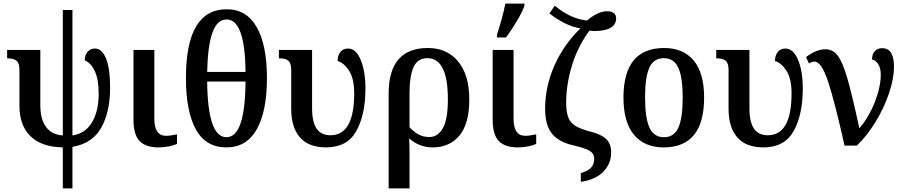

<svg xmlns="http://www.w3.org/2000/svg" viewBox="-20 -816 5076 1076"><path d="M332 10Q213 8 151 -52.5Q89 -113 89 -223V-423Q89 -462 73.5 -475Q58 -488 24 -489H20V-536H206V-226Q206 -148 238 -104.5Q270 -61 332 -57V-760H386V-57Q459 -68 496 -131Q533 -194 533 -290Q533 -371 511.5 -417Q490 -463 455 -478Q455 -508 471 -526Q487 -544 512 -544Q551 -544 574 -489Q597 -434 597 -323Q597 -189 547.5 -100.5Q498 -12 386 7V240H332Z M728 -145V-536H845V-151Q845 -55 910 -55Q934 -55 972 -63V-10Q957 -2 928.5 4Q900 10 868 10Q797 10 762.5 -25.5Q728 -61 728 -145Z M1022 -379Q1022 -764 1250 -764Q1362 -764 1419 -663.5Q1476 -563 1476 -378Q1476 -193 1419 -91.5Q1362 10 1249 10Q1133 10 1077.5 -91Q1022 -192 1022 -379ZM1356 -413Q1353 -707 1250 -707Q1197 -707 1170.5 -633Q1144 -559 1141 -413ZM1356 -359H1141Q1144 -47 1249 -47Q1354 -47 1356 -359Z M1612 -206V-423Q1612 -462 1596 -475.5Q1580 -489 1547 -489H1543V-536H1729V-209Q1729 -132 1754.5 -95Q1780 -58 1832 -58Q1965 -58 1965 -293Q1965 -374 1937 -418.5Q1909 -463 1872 -474Q1872 -505 1887.5 -524.5Q1903 -544 1930 -544Q1975 -544 2001.5 -480.5Q2028 -417 2028 -320Q2028 -174 1977 -82Q1926 10 1808 10Q1709 10 1660.5 -46.5Q1612 -103 1612 -206Z M2158 -291Q2158 -547 2378 -547Q2485 -547 2547.5 -471.5Q2610 -396 2610 -258Q2610 -123 2555 -56.5Q2500 10 2404 10Q2331 10 2273 -40Q2275 -4 2275 49V240H2158ZM2490 -259Q2490 -490 2375 -490Q2320 -490 2297.5 -439.5Q2275 -389 2275 -293V-103Q2299 -77 2325.5 -62.5Q2352 -48 2386 -48Q2434 -48 2462 -98Q2490 -148 2490 -259Z M2741 -145V-536H2858V-151Q2858 -55 2923 -55Q2947 -55 2985 -63V-10Q2970 -2 2941.5 4Q2913 10 2881 10Q2810 10 2775.5 -25.5Q2741 -61 2741 -145ZM2765 -621Q2799 -726 2812 -796H2919V-784Q2907 -749 2877 -698.5Q2847 -648 2816 -606H2765Z M3235 154Q3274 143 3292 124Q3310 105 3310 75Q3310 55 3300 42.5Q3290 30 3266 20Q3242 10 3195 -1Q3113 -19 3074 -66Q3035 -113 3035 -207Q3035 -331 3087 -448.5Q3139 -566 3233 -657Q3191 -663 3145 -686Q3099 -709 3059 -741L3089 -784Q3178 -710 3270 -701Q3295 -723 3324.5 -738Q3354 -753 3383 -753Q3406 -753 3419.5 -743Q3433 -733 3433 -713Q3433 -680 3404 -661.5Q3375 -643 3314 -642Q3303 -642 3283 -644Q3218 -556 3185.5 -449.5Q3153 -343 3153 -240Q3153 -185 3166 -155Q3179 -125 3207 -109Q3235 -93 3290 -78Q3348 -64 3376.5 -37.5Q3405 -11 3405 38Q3405 101 3361.5 146Q3318 191 3235 203Z M3474 -269Q3474 -547 3702 -547Q3809 -547 3867.5 -477Q3926 -407 3926 -269Q3926 10 3699 10Q3592 10 3533 -60.5Q3474 -131 3474 -269ZM3806 -269Q3806 -382 3781.5 -436Q3757 -490 3700 -490Q3643 -490 3619 -436.5Q3595 -383 3595 -269Q3595 -156 3619.5 -101.5Q3644 -47 3701 -47Q3758 -47 3782 -101.5Q3806 -156 3806 -269Z M4063 -206V-423Q4063 -462 4047 -475.5Q4031 -489 3998 -489H3994V-536H4180V-209Q4180 -132 4205.5 -95Q4231 -58 4283 -58Q4416 -58 4416 -293Q4416 -374 4388 -418.5Q4360 -463 4323 -474Q4323 -505 4338.5 -524.5Q4354 -544 4381 -544Q4426 -544 4452.5 -480.5Q4479 -417 4479 -320Q4479 -174 4428 -82Q4377 10 4259 10Q4160 10 4111.5 -46.5Q4063 -103 4063 -206Z M4544 -471Q4530 -471 4514 -460L4497 -496Q4555 -540 4606 -540Q4648 -540 4675.5 -503Q4703 -466 4729 -376Q4755 -286 4796 -97Q4850 -160 4883 -245Q4916 -330 4916 -398Q4916 -433 4902.5 -455Q4889 -477 4867 -483Q4867 -512 4882.5 -529Q4898 -546 4923 -546Q4960 -546 4975 -517.5Q4990 -489 4990 -445Q4990 -376 4962 -293Q4934 -210 4886.5 -132.5Q4839 -55 4782 0H4713Q4659 -242 4621.5 -356.5Q4584 -471 4544 -471Z"/></svg>

Font: Noto Serif NarrowSemiBold
Style: Regular
Weight: 600
Width: 4
Designer: Monotype Design Team
Foundry: Monotype Imaging Inc.
Version: Version 1.001